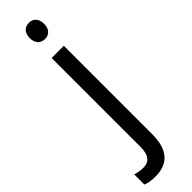

<svg xmlns="http://www.w3.org/2000/svg" viewBox="-373 -722 947 947"><g transform="rotate(-45 100.5 -249.0)"><path d="M71 -681C71 -644 92 -625 122 -625C150 -625 171 -644 171 -681C171 -719 150 -738 122 -738C92 -738 71 -720 71 -681ZM27 240C120 240 163 184 163 81V-536H78V83C78 145 54 167 15 167C-5 167 -23 163 -40 158V229C-23 236 -1 240 27 240Z"/></g></svg>

Font: Noto Sans Sinhala SemiCondensed
Style: Regular
Weight: 400
Width: 4
Designer: Jelle Bosma - Monotype Design Team
Foundry: Monotype Imaging Inc.
Version: Version 2.006